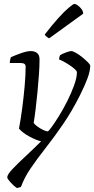

<svg xmlns="http://www.w3.org/2000/svg" viewBox="-20 -761 481 981"><path d="M67 200Q50 189 33.5 170.5Q17 152 17 145Q17 131 44 102.5Q71 74 111 37Q151 0 190 -39Q164 -45 130 -63.5Q96 -82 77 -104Q86 -151 93.5 -208Q101 -265 106 -321.5Q111 -378 111 -421Q111 -439 86 -439H30Q30 -446 32 -455.5Q34 -465 36 -469Q61 -480 89.5 -490Q118 -500 138 -500Q157 -500 169.5 -490Q182 -480 182 -458Q182 -424 179 -380.5Q176 -337 171.5 -291Q167 -245 162 -203.5Q157 -162 152 -133Q156 -126 170 -115.5Q184 -105 199.5 -97.5Q215 -90 224 -90Q228 -90 244 -112Q260 -134 282 -169.5Q304 -205 324.5 -246Q345 -287 359 -326Q373 -365 373 -392Q373 -398 362 -408Q351 -418 335 -428.5Q319 -439 304 -447Q289 -455 282 -457Q282 -470 287 -479Q296 -485 315.5 -492.5Q335 -500 344 -500Q352 -500 368 -491Q384 -482 400.5 -468.5Q417 -455 429 -443Q441 -431 441 -425Q441 -399 427.5 -362Q414 -325 388 -273Q346 -190 300.5 -124Q255 -58 212.5 -4Q170 50 137 98.5Q104 147 87 194ZM231 -565Q225 -568 217 -574.5Q209 -581 209 -585Q245 -632 276.5 -667Q308 -702 331 -721.5Q354 -741 361 -741Q367 -741 377.5 -733.5Q388 -726 396.5 -714.5Q405 -703 405 -691Z"/></svg>

Font: Texturina 72pt 72pt Light
Style: Italic
Weight: 300
Italic angle: -11°
Designer: Guillermo Torres Carreño
Foundry: Omnibus-Type
Version: Version 1.002; ttfautohint (v1.8.3)